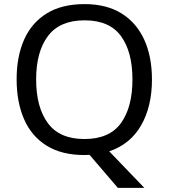

<svg xmlns="http://www.w3.org/2000/svg" viewBox="-20 -745 821 935"><path d="M720 -358Q720 -227 667.5 -135Q615 -43 512 -8L683 170H554L416 9Q410 9 403.5 9.5Q397 10 391 10Q280 10 206.5 -36Q133 -82 97 -165Q61 -248 61 -359Q61 -469 97 -551Q133 -633 206.5 -679Q280 -725 392 -725Q499 -725 572 -679.5Q645 -634 682.5 -551.5Q720 -469 720 -358ZM156 -358Q156 -223 213 -145.5Q270 -68 391 -68Q513 -68 569 -145.5Q625 -223 625 -358Q625 -493 569 -569.5Q513 -646 392 -646Q271 -646 213.5 -569.5Q156 -493 156 -358Z"/></svg>

Font: Noto Sans Hatran
Style: Regular
Weight: 400
Designer: Monotype Design Team
Foundry: Monotype Imaging Inc.
Version: Version 2.001; ttfautohint (v1.8.4.7-5d5b)